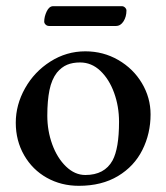

<svg xmlns="http://www.w3.org/2000/svg" viewBox="-20 -587 538 621"><path d="M31 -190Q31 -248 61 -301.5Q91 -355 143 -388Q195 -421 256 -421Q314 -421 362.5 -393Q411 -365 439 -318Q467 -271 467 -217Q467 -155 440.5 -102Q414 -49 361.5 -17.5Q309 14 235 14Q178 14 131.5 -12Q85 -38 58 -85Q31 -132 31 -190ZM344 -68Q365 -107 365 -193Q365 -243 349 -287Q333 -331 304.5 -358Q276 -385 239 -385Q215 -385 197 -377.5Q179 -370 164 -352Q147 -330 140 -295.5Q133 -261 133 -213Q133 -164 149 -120Q165 -76 193.5 -48.5Q222 -21 256 -21Q318 -21 344 -68ZM123 -517Q123 -533 131 -550Q139 -567 152 -567H374Q380 -567 384.5 -562.5Q389 -558 389 -553Q389 -533 379.5 -518Q370 -503 355 -503H139Q132 -503 127.5 -507.5Q123 -512 123 -517Z"/></svg>

Font: EB Garamond Medium
Style: Regular
Weight: 500
Designer: Georg Duffner and Octavio Pardo
Foundry: Georg Duffner
Version: Version 1.000